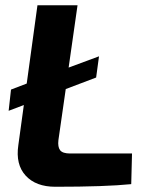

<svg xmlns="http://www.w3.org/2000/svg" viewBox="-20 -710 569 733"><path d="M484 -124 481 -7Q383 3 191 3Q117 3 78 -39.5Q39 -82 50 -156L71 -309L13 -287L22 -368L82 -391L123 -690H276L242 -452L358 -495L347 -414L231 -370L203 -175Q200 -149 209.5 -136.5Q219 -124 248 -124Z"/></svg>

Font: Ezarion
Style: Bold Italic
Weight: 700
Italic angle: -8°
Designer: Natanael Gama
Version: Version 1.001;PS 001.001;hotconv 1.0.70;makeotf.lib2.5.58329